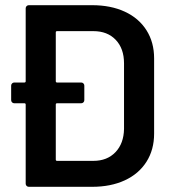

<svg xmlns="http://www.w3.org/2000/svg" viewBox="-20 -720 660 740"><path d="M574 -495V-205Q574 -143 544.5 -96.5Q515 -50 461 -25Q407 0 335 0H91Q86 0 82.5 -3.5Q79 -7 79 -12V-317Q79 -322 74 -322H35Q30 -322 26.5 -325.5Q23 -329 23 -334V-390Q23 -395 26.5 -398.5Q30 -402 35 -402H74Q79 -402 79 -407V-688Q79 -693 82.5 -696.5Q86 -700 91 -700H335Q407 -700 461 -675Q515 -650 544.5 -603.5Q574 -557 574 -495ZM458 -476Q458 -533 426 -566.5Q394 -600 340 -600H200Q195 -600 195 -595V-407Q195 -402 200 -402H293Q298 -402 301.5 -398.5Q305 -395 305 -390V-334Q305 -329 301.5 -325.5Q298 -322 293 -322H200Q195 -322 195 -317V-105Q195 -100 200 -100H340Q393 -100 425 -133.5Q457 -167 458 -223Z"/></svg>

Font: Barlow SemiBold
Style: Regular
Weight: 600
Designer: Jeremy Tribby
Foundry: Tribby Type
Version: Version 1.422